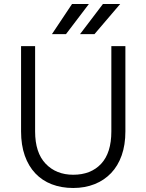

<svg xmlns="http://www.w3.org/2000/svg" viewBox="-20 -930 730 957"><path d="M345 7Q286 7 238 -11.5Q190 -30 156 -66Q122 -102 103.5 -154.5Q85 -207 85 -275V-700H155V-275Q155 -169 207.5 -114Q260 -59 345 -59Q433 -59 484 -113.5Q535 -168 535 -275V-700H605V-275Q605 -208 586.5 -155.5Q568 -103 533.5 -67Q499 -31 451 -12Q403 7 345 7ZM339 -910H423L309 -760H239ZM493 -910H579L451 -760H379Z"/></svg>

Font: Retni Sans
Style: Regular
Weight: 400
Designer: Vitaly Kuzmin
Foundry: ParaType Ltd.
Version: Version 1.00;March 2, 2019;FontCreator 11.5.0.2425 64-bit; t